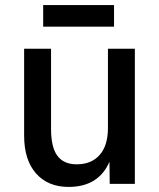

<svg xmlns="http://www.w3.org/2000/svg" viewBox="-20 -724 626 756"><path d="M250 12Q169 12 122 -41Q75 -94 75 -190V-532H181V-217Q181 -144 206 -110.5Q231 -77 282 -77Q340 -77 372.5 -114Q405 -151 405 -220V-532H511V0H412L411 -87Q368 12 250 12ZM150 -619V-704H429V-619Z"/></svg>

Font: Geist Med
Style: Regular
Weight: 400
Designer: Basement.studio, Andrés Briganti, Mateo Zaragoza
Foundry: Basement.studio, Vercel, Andrés Briganti, Guido Ferreyra, Mateo Zaragoza
Version: Version 1.401